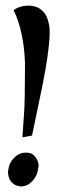

<svg xmlns="http://www.w3.org/2000/svg" viewBox="-20 -650 207 687"><path d="M91.8 -100.6Q101.1 -96.2 107.4 -86.9Q114.3 -77.6 116.2 -69.8Q118.2 -62.5 118.2 -58.6Q118.2 -53.2 114.3 -35.6Q109.9 -16.1 93.3 0.5Q76.7 17.1 54.2 17.1Q35.2 15.6 23.4 3.9Q12.7 -6.8 10.3 -20.5Q8.3 -32.2 8.3 -34.7Q8.3 -37.6 11.7 -52.7Q15.6 -70.3 31.2 -85.9Q48.3 -103 65.4 -103.5Q84.5 -104.5 91.8 -100.6ZM28.8 -613.8Q51.3 -629.9 81.5 -629.9Q111.8 -629.9 130.9 -612.3Q149.4 -595.2 155.3 -562.5Q158.2 -549.8 157.7 -529.8Q156.2 -463.9 131.3 -341.3L94.7 -165L60.1 -158.7L65.9 -241.7Q69.3 -286.6 69.3 -396V-426.8Q65.4 -536.6 28.8 -613.8Z"/></svg>

Font: Neuton Cursive
Style: Regular
Weight: 500
Designer: Brian M Zick
Version: Version 1.43